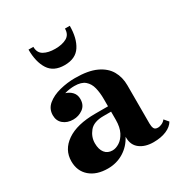

<svg xmlns="http://www.w3.org/2000/svg" viewBox="-168 -833 916 967"><g transform="rotate(-30 290.0 -349.5)"><path d="M162.5 -709Q162.5 -674 188 -659.5Q213.5 -645 254 -645Q294.5 -645 320.5 -659.5Q346.5 -674 346.5 -709H374.5Q374.5 -637 346.2 -593.5Q318 -550 254 -550Q190.5 -550 162.5 -593.5Q134.5 -637 134.5 -709ZM264 -261.5H338.5V-304.5Q338.5 -340.5 331.2 -370Q324 -399.5 303.5 -417.2Q283 -435 242.5 -435Q230 -435 214.8 -433Q199.5 -431 185 -426.5Q207 -420 221.8 -404Q236.5 -388 236.5 -363Q236.5 -327.5 211.2 -309.2Q186 -291 154.5 -291Q120 -291 97.5 -309.8Q75 -328.5 75 -361Q75 -398.5 103.5 -422Q132 -445.5 176 -456.8Q220 -468 265.5 -468Q341.5 -468 387.8 -446.5Q434 -425 455 -388.2Q476 -351.5 476 -304.5V-82Q476 -65 481 -53.8Q486 -42.5 504 -42.5Q514 -42.5 526.8 -48.5Q539.5 -54.5 547 -65L568 -40.5Q554.5 -17 523 -3.5Q491.5 10 448 10Q399.5 10 369 -13Q338.5 -36 338.5 -80V-84.5Q315.5 -40.5 274.5 -15.2Q233.5 10 182.5 10Q117.5 10 78.8 -23.2Q40 -56.5 40 -113.5Q40 -180.5 98.8 -221Q157.5 -261.5 264 -261.5ZM248 -57.5Q267.5 -57.5 288.5 -70.8Q309.5 -84 324 -112Q338.5 -140 338.5 -183V-230.5H294Q237 -230.5 212.5 -200.2Q188 -170 188 -133Q188 -97.5 203.8 -77.5Q219.5 -57.5 248 -57.5Z"/></g></svg>

Font: Bodoni* 06pt
Style: Bold
Weight: 700
Version: Version 2.3